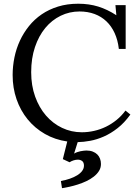

<svg xmlns="http://www.w3.org/2000/svg" viewBox="-20 -736 740 1016"><path d="M302.2 221.7Q327.6 217.3 349.9 209.5Q372.1 201.7 388.7 191.4Q405.3 181.2 414.8 168.2Q424.3 155.3 424.3 140.6Q424.3 123.5 414.8 116.2Q405.3 108.9 392.1 108.9Q381.3 108.9 369.6 112.5Q357.9 116.2 348.1 122.6L312.5 106L335.9 12.7Q271 3.4 217.8 -27.1Q164.6 -57.6 126.5 -104.2Q88.4 -150.9 67.6 -210.7Q46.9 -270.5 46.9 -338.9Q46.9 -385.7 56.4 -432.1Q65.9 -478.5 85.2 -520.3Q104.5 -562 133.3 -597.9Q162.1 -633.8 200.7 -660.2Q239.3 -686.5 287.6 -701.4Q335.9 -716.3 394 -716.3Q451.2 -716.3 500 -701.2Q548.8 -686 595.7 -655.3L590.8 -709H645V-477.1H608.9Q603.5 -523.9 586.7 -560.8Q569.8 -597.7 543.2 -623Q516.6 -648.4 480.5 -661.9Q444.3 -675.3 400.9 -675.3Q347.7 -675.3 301 -652.6Q254.4 -629.9 219.7 -588.1Q185.1 -546.4 165 -486.8Q145 -427.2 145 -354Q145 -283.2 166 -224.9Q187 -166.5 223.4 -124.5Q259.8 -82.5 308.6 -59.3Q357.4 -36.1 413.1 -36.1Q445.8 -36.1 478.3 -43.5Q510.7 -50.8 540.8 -65.4Q570.8 -80.1 597.2 -101.6Q623.5 -123 644 -150.9L669.9 -129.9Q638.2 -85.9 602.3 -57.9Q566.4 -29.8 529.8 -13.7Q493.2 2.4 457.8 9Q422.4 15.6 391.1 16.1L372.1 76.7Q379.4 72.3 388.2 69.1Q397 65.9 406 64.2Q415 62.5 423.3 61.5Q431.6 60.5 437.5 60.5Q456.5 60.5 470.9 66.2Q485.4 71.8 494.9 81.3Q504.4 90.8 509.3 103.8Q514.2 116.7 514.2 131.8Q514.2 152.3 503.7 168.9Q493.2 185.5 475.8 199Q458.5 212.4 436.8 222.7Q415 232.9 392.1 240.2Q369.1 247.6 347.2 252.4Q325.2 257.3 308.1 259.8Z"/></svg>

Font: Lora
Style: Regular
Weight: 400
Designer: Olga Karpushina, Alexei Vanyashin
Foundry: Cyreal (www.cyreal.org, a@cyreal.org)
Version: Version 1.014